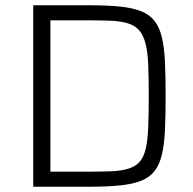

<svg xmlns="http://www.w3.org/2000/svg" viewBox="-20 -708 731 728"><path d="M106 0V-688H319Q388 -688 436 -683Q484 -678 516 -665Q548 -652 566.5 -628Q585 -604 594 -565.5Q603 -527 605.5 -472.5Q608 -418 608 -344Q608 -270 605.5 -215.5Q603 -161 594 -122.5Q585 -84 566.5 -60Q548 -36 516 -23Q484 -10 435.5 -5Q387 0 319 0ZM171 -57H302Q360 -57 400 -58.5Q440 -60 467 -68.5Q494 -77 509.5 -94.5Q525 -112 532.5 -144Q540 -176 542 -224.5Q544 -273 544 -344Q544 -415 542 -463.5Q540 -512 531.5 -544Q523 -576 507.5 -593.5Q492 -611 465 -619.5Q438 -628 398 -629.5Q358 -631 302 -631H171Z"/></svg>

Font: Azeri Sans Light
Style: Regular
Weight: 300
Designer: Hector Gatti & Omnibus-Type (original fonts) / Cristiano Sobral (main changes and remastering)
Version: Version 1.000; ttfautohint (v1.6)